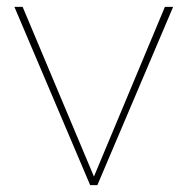

<svg xmlns="http://www.w3.org/2000/svg" viewBox="-20 -540 547 560"><path d="M243 0H264L485 -520H461L254 -25L46 -520H22Z"/></svg>

Font: Aspekta 50
Style: Regular
Weight: 50
Designer: Ivo Dolenc
Version: Version 2.000